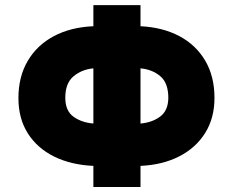

<svg xmlns="http://www.w3.org/2000/svg" viewBox="-20 -748 932 768"><path d="M542 -727.5V-643.1Q631.3 -638.7 697.8 -603.3Q764.2 -567.9 801 -505.1Q837.9 -442.4 837.9 -356.4Q837.9 -275.9 800.8 -216.3Q763.7 -156.7 697 -122.6Q630.4 -88.4 542 -84.5V0H353.5V-84.5Q264.2 -88.4 196.5 -121.8Q128.9 -155.3 91.3 -214.6Q53.7 -273.9 53.7 -355.5Q53.7 -441.4 91.1 -504.6Q128.4 -567.9 195.6 -603.5Q262.7 -639.2 353.5 -643.1V-727.5ZM241.2 -355.5Q241.7 -304.2 274.2 -281Q306.6 -257.8 353.5 -253.9V-474.6Q306.6 -470.2 273.7 -442.4Q240.7 -414.6 241.2 -355.5ZM653.3 -356.4Q653.3 -416 621.3 -443.1Q589.4 -470.2 542 -474.6V-253.9Q588.4 -257.8 620.6 -281.7Q652.8 -305.7 653.3 -356.4Z"/></svg>

Font: Inter Tight Black
Style: Regular
Weight: 900
Designer: Rasmus Andersson
Foundry: rsms
Version: Version 3.004; ttfautohint (v1.8.4.7-5d5b)